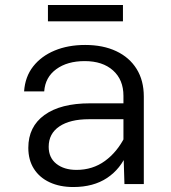

<svg xmlns="http://www.w3.org/2000/svg" viewBox="-20 -741 690 773"><path d="M481 0 477 -133V-355Q477 -420 435 -457.5Q393 -495 321 -495Q251 -495 206.5 -462.5Q162 -430 158 -373H77Q81 -432 113.5 -473.5Q146 -515 200 -537.5Q254 -560 323 -560Q395 -560 448 -535Q501 -510 530 -463.5Q559 -417 559 -352V0ZM275 12Q221 12 180 -7Q139 -26 116.5 -61.5Q94 -97 94 -146Q94 -231 159 -278Q224 -325 342 -325H490V-261H338Q262 -261 219 -232Q176 -203 176 -150Q176 -106 207 -81.5Q238 -57 288 -57Q353 -57 402.5 -93Q452 -129 483 -191L493 -127Q466 -61 411 -24.5Q356 12 275 12ZM173 -655V-721H475V-655Z"/></svg>

Font: Azeret Mono Thin Light
Style: Regular
Weight: 300
Version: Version 1.002